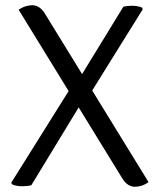

<svg xmlns="http://www.w3.org/2000/svg" viewBox="-20 -709 612 735"><path d="M51.5 -671.5Q64 -680.5 77.8 -684.8Q91.5 -689 103.5 -689Q116 -689 128.2 -682Q140.5 -675 151.5 -657.5L548.5 -12Q536 -2.5 522.2 1.8Q508.5 6 496.5 6Q484 6 471.8 -1Q459.5 -8 448.5 -25.5ZM452 -683Q456 -684.5 465.8 -685.8Q475.5 -687 484 -687Q496 -687 506.8 -685Q517.5 -683 523.5 -680L526.5 -673.5L323 -346.5L291 -314L100 0Q95.5 1.5 84.8 2.8Q74 4 66 4Q54 4 43 2Q32 0 26 -3.5L23 -9.5L252.5 -376L284.5 -409.5Z"/></svg>

Font: Signika Light
Style: Regular
Weight: 300
Designer: Anna Giedry
Foundry: Anna Giedry
Version: Version 2.000